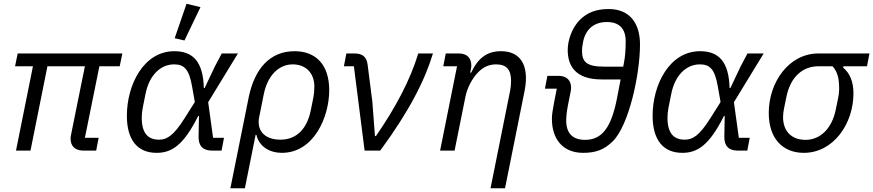

<svg xmlns="http://www.w3.org/2000/svg" viewBox="-20 -800 4639 1020"><path d="M491 0 504 -68H431L508 -448H616L630 -516H74L60 -448H155L65 0H142L232 -448H431L358 -87C356 -77 355 -70 355 -63C355 -26 377 0 422 0Z M1045 -762 971 -780 908 -597 960 -585ZM1170 -68H1112L1086 -257L1244 -516H1158L1121 -446L1067 -332H1063C1059 -472 1006 -528 906 -528C744 -528 654 -351 654 -185C654 -58 709 12 812 12C892 12 955 -28 1033 -184H1037L1035 -74C1034 -24 1059 0 1106 0H1157ZM825 -58C767 -58 733 -91 733 -175C733 -191 735 -209 738 -226L753 -301C773 -401 833 -458 905 -458C956 -458 984 -435 1000 -343L1015 -258L962 -174C902 -78 866 -58 825 -58Z M1204 200H1281L1338 -84H1342C1357 -19 1415 12 1477 12C1648 12 1729 -179 1729 -321C1729 -456 1658 -528 1545 -528C1413 -528 1332 -434 1301 -282ZM1470 -58C1379 -58 1343 -113 1357 -178L1381 -298C1402 -403 1464 -458 1535 -458C1608 -458 1650 -408 1650 -341C1650 -317 1648 -300 1645 -283L1631 -214C1611 -114 1554 -58 1470 -58Z M2000 0C2156 -212 2238 -376 2280 -516H2202C2160 -376 2081 -227 1977 -77H1972L1958 -261L1933 -456C1928 -497 1907 -516 1863 -516H1820L1807 -448H1860L1917 0Z M2395 0 2453 -288C2461 -329 2487 -383 2521 -417C2549 -445 2579 -458 2616 -458C2671 -458 2695 -429 2695 -371C2695 -359 2694 -338 2690 -318L2586 200H2663L2767 -318C2772 -343 2774 -366 2774 -385C2774 -474 2730 -528 2641 -528C2567 -528 2519 -491 2483 -414H2478L2480 -424C2483 -438 2484 -446 2484 -453C2484 -490 2462 -516 2418 -516H2348L2335 -448H2408L2318 0Z M2888 -397 2875 -329H2938L2925 -263C2915 -211 2912 -190 2912 -168C2912 -64 2968 12 3078 12C3144 12 3190 -4 3236 -50C3321 -135 3380 -404 3380 -564C3380 -678 3324 -752 3214 -752C3148 -752 3100 -734 3060 -694C3018 -652 2996 -585 2996 -535C2996 -453 3034 -378 3176 -378H3277L3259 -284C3228 -120 3177 -57 3088 -57C3022 -57 2988 -92 2988 -160C2988 -182 2991 -208 2997 -240L3011 -310C3013 -320 3014 -328 3014 -334C3014 -371 2992 -397 2948 -397ZM3072 -529C3072 -543 3073 -555 3078 -579C3091 -643 3134 -683 3204 -683C3270 -683 3304 -648 3304 -580C3304 -536 3301 -498 3295 -468L3291 -446H3189C3097 -446 3072 -471 3072 -529Z M3963 -68H3905L3879 -257L4037 -516H3951L3914 -446L3860 -332H3856C3852 -472 3799 -528 3699 -528C3537 -528 3447 -351 3447 -185C3447 -58 3502 12 3605 12C3685 12 3748 -28 3826 -184H3830L3828 -74C3827 -24 3852 0 3899 0H3950ZM3618 -58C3560 -58 3526 -91 3526 -175C3526 -191 3528 -209 3531 -226L3546 -301C3566 -401 3626 -458 3698 -458C3749 -458 3777 -435 3793 -343L3808 -258L3755 -174C3695 -78 3659 -58 3618 -58Z M4586 -448 4599 -516H4328C4170 -516 4064 -362 4064 -200C4064 -60 4142 12 4250 12C4408 12 4514 -143 4514 -304C4514 -366 4495 -411 4459 -441L4461 -448ZM4403 -448C4429 -418 4438 -386 4438 -326C4438 -311 4436 -296 4433 -281L4420 -218C4399 -113 4334 -57 4260 -57C4182 -57 4140 -106 4140 -178C4140 -193 4142 -208 4145 -223L4158 -286C4179 -391 4244 -448 4328 -448Z"/></svg>

Font: LVC Sans
Style: Italic
Weight: 400
Italic angle: -11.31°
Designer: Mike Abbink, Paul van der Laan, Pieter van Rosmalen
Foundry: Bold Monday
Version: Version 3.0